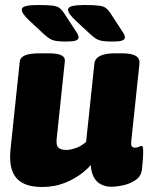

<svg xmlns="http://www.w3.org/2000/svg" viewBox="-20 -738 597 767"><path d="M148 9Q75 9 44.5 -28Q14 -65 22 -141L59 -493Q61 -509 80.5 -517Q100 -525 140 -525H174Q210 -525 225.5 -517Q241 -509 239 -493L206 -180Q205 -167 207.5 -158Q210 -149 219.5 -144Q229 -139 246 -139Q255 -139 265.5 -141.5Q276 -144 286.5 -148Q297 -152 306.5 -158Q316 -164 324 -171L357 -483Q361 -525 439 -525H465Q505 -525 522 -515Q539 -505 537 -483L504 -170Q503 -159 506.5 -153.5Q510 -148 520 -148Q528 -148 534.5 -151.5Q541 -155 545 -155Q549 -155 550.5 -149.5Q552 -144 552 -131Q552 -124 551.5 -114Q551 -104 550 -91Q549 -78 547 -62Q545 -36 524 -20.5Q503 -5 475 1.5Q447 8 424 8Q398 8 377.5 -5Q357 -18 348 -46.5Q339 -75 344 -122L352 -91Q339 -71 309.5 -47.5Q280 -24 239 -7.5Q198 9 148 9ZM429 -572Q404 -572 389 -574.5Q374 -577 363.5 -583.5Q353 -590 340 -602L283 -655Q268 -669 260 -680Q252 -691 252 -699Q252 -710 269.5 -714Q287 -718 317 -718Q355 -718 374.5 -715.5Q394 -713 403 -706Q412 -699 420 -687L467 -615Q474 -605 476.5 -599Q479 -593 479 -589Q479 -580 467.5 -576Q456 -572 429 -572ZM244 -572Q219 -572 204 -574.5Q189 -577 178.5 -583.5Q168 -590 155 -602L98 -655Q83 -669 75 -680Q67 -691 67 -699Q67 -710 84.5 -714Q102 -718 132 -718Q170 -718 189.5 -715.5Q209 -713 218 -706Q227 -699 235 -687L282 -615Q289 -605 291.5 -599Q294 -593 294 -589Q294 -580 282.5 -576Q271 -572 244 -572Z"/></svg>

Font: Asap Black
Style: Italic
Weight: 900
Italic angle: -6°
Designer: Pablo Cosgaya
Foundry: Omnibus-Type
Version: Version 3.001